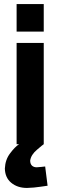

<svg xmlns="http://www.w3.org/2000/svg" viewBox="-20 -712 298 948"><path d="M62 0H74Q53 14 30 45Q6 76 4 120Q5 165 35 190Q66 216 113 216Q148 215 180 210Q213 206 215 205L203 110Q201 110 185 112Q168 114 161 114Q147 114 138 106Q129 97 129 81Q133 52 163 27Q192 2 196 0V-500H62ZM62 -556H196V-692H62Z"/></svg>

Font: RazerF5
Style: Bold
Weight: 700
Foundry: Razer Inc.
Version: Version 1.000;PS 001.001;hotconv 1.0.56